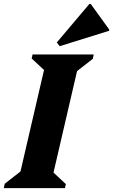

<svg xmlns="http://www.w3.org/2000/svg" viewBox="-47 -971 584 991"><path d="M-27.4 0 -22.6 -22.6 109.4 -125.4 47.8 -39 189.8 -651 229 -564.4 116.4 -669.2 121.2 -690H436.8L432 -667.4L300 -564.6L361.6 -651L219.6 -39L180.4 -125.6L293 -20.8L288.2 0ZM261.2 -732.6 246.2 -751.8 414.4 -950.8H421.2L516.4 -819V-812.2Z"/></svg>

Font: Platypi Light
Style: Italic
Weight: 300
Italic angle: -13°
Designer: David Sargent
Foundry: Bolt Cutter Type
Version: Version 1.200